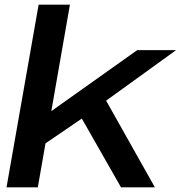

<svg xmlns="http://www.w3.org/2000/svg" viewBox="-20 -805 789 825"><path d="M8 0H142.5L175.5 -189L331.5 -295.5L500 0H645.5L436 -372.5L736.5 -589.5H569.5L200.5 -327.5L280.5 -785H146Z"/></svg>

Font: Anybody Expanded Medium
Style: Italic
Weight: 500
Width: 7
Italic angle: -10°
Version: Version 1.113;gftools[0.9.25]